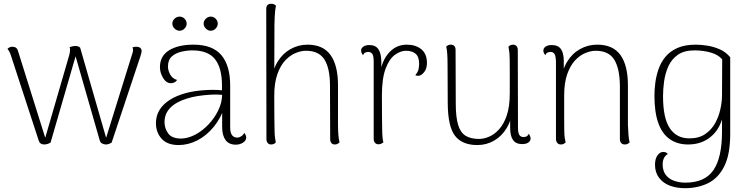

<svg xmlns="http://www.w3.org/2000/svg" viewBox="-20 -748 3929 1006"><path d="M212 9Q201 9 193.5 4Q186 -1 183 -11L37 -458Q35 -465 29.5 -476Q24 -487 19 -492Q25 -498 31.5 -500.5Q38 -503 46 -503Q56 -503 63 -498.5Q70 -494 73 -485L217 -26L343 -460Q344 -464 345.5 -471.5Q347 -479 347 -484Q347 -488 347 -492.5Q347 -497 344 -500Q350 -503 358.5 -505Q367 -507 376 -507Q384 -507 389.5 -505Q395 -503 400 -498L536 -26L671 -460Q673 -465 675 -472Q677 -479 677 -484Q677 -488 676.5 -492.5Q676 -497 674 -500Q679 -502 683.5 -502.5Q688 -503 694 -503Q708 -503 715 -497Q722 -491 722 -481Q722 -475 719.5 -466.5Q717 -458 715 -451L565 -1Q557 4 549.5 6.5Q542 9 535 9Q525 9 515.5 4Q506 -1 503 -11L376 -453L245 -1Q237 4 228 6.5Q219 9 212 9Z M1216 10Q1179 10 1161.5 -14.5Q1144 -39 1144 -83V-205L1159 -194Q1138 -130 1100 -83.5Q1062 -37 1014 -12.5Q966 12 916 12Q857 12 827 -21Q797 -54 797 -103Q797 -140 815 -170.5Q833 -201 868.5 -224Q904 -247 956 -261Q999 -272 1049 -275.5Q1099 -279 1143 -275V-301Q1143 -392 1106.5 -438Q1070 -484 988 -484Q960 -484 930 -477Q900 -470 880 -452Q860 -434 860 -399Q860 -380 871.5 -358Q883 -336 908 -329Q901 -319 892 -315.5Q883 -312 876 -312Q851 -312 834.5 -339.5Q818 -367 818 -396Q818 -455 866 -484.5Q914 -514 994 -514Q1093 -514 1139.5 -459.5Q1186 -405 1186 -300V-80Q1186 -27 1224 -27Q1233 -27 1243.5 -33.5Q1254 -40 1260 -52Q1265 -45 1267.5 -39.5Q1270 -34 1270 -28Q1270 -11 1253 -0.5Q1236 10 1216 10ZM930 -22Q966 -23 1003 -42.5Q1040 -62 1071.5 -95Q1103 -128 1123 -168.5Q1143 -209 1144 -251Q1118 -254 1084 -252Q1050 -250 1017.5 -245Q985 -240 961 -232Q904 -215 873 -184Q842 -153 842 -108Q842 -75 861.5 -48.5Q881 -22 930 -22ZM921 -587Q906 -587 894.5 -598.5Q883 -610 883 -624Q883 -639 894.5 -650Q906 -661 921 -661Q936 -661 947 -650Q958 -639 958 -624Q958 -610 947 -598.5Q936 -587 921 -587ZM1084 -587Q1070 -587 1058.5 -598.5Q1047 -610 1047 -624Q1047 -639 1058.5 -650Q1070 -661 1084 -661Q1099 -661 1110 -650Q1121 -639 1121 -624Q1121 -610 1110 -598.5Q1099 -587 1084 -587Z M1400 9Q1389 9 1382.5 1Q1376 -7 1376 -20L1375 -701Q1375 -715 1381.5 -721.5Q1388 -728 1399 -728Q1409 -729 1415.5 -725.5Q1422 -722 1426 -718Q1423 -705 1421 -683.5Q1419 -662 1418 -619L1417 -332L1403 -321Q1408 -381 1434.5 -424.5Q1461 -468 1502.5 -491Q1544 -514 1591 -514Q1673 -514 1712 -459.5Q1751 -405 1751 -301V-94Q1751 -65 1753 -40.5Q1755 -16 1759 -2Q1755 2 1749 5.5Q1743 9 1734 9Q1723 9 1716.5 1.5Q1710 -6 1710 -19L1709 -299Q1709 -390 1680 -436Q1651 -482 1583 -482Q1558 -482 1529.5 -470.5Q1501 -459 1475.5 -432.5Q1450 -406 1433.5 -360Q1417 -314 1417 -246Q1417 -178 1417.5 -135Q1418 -92 1418.5 -66Q1419 -40 1421 -26Q1423 -12 1425 -2Q1422 2 1416 5.5Q1410 9 1400 9Z M1963 8Q1952 8 1945 0.5Q1938 -7 1938 -20V-426Q1938 -454 1931 -465Q1924 -476 1909 -476Q1903 -476 1895 -473Q1887 -470 1882 -459Q1872 -471 1872 -483Q1872 -496 1884 -504Q1896 -512 1916 -512Q1948 -512 1963 -489.5Q1978 -467 1978 -423V-331L1966 -326Q1973 -417 2012.5 -465.5Q2052 -514 2111 -514Q2158 -514 2187.5 -490Q2217 -466 2217 -418Q2217 -389 2203 -371Q2189 -353 2174 -351Q2163 -350 2156 -354Q2170 -371 2173 -385.5Q2176 -400 2176 -414Q2176 -451 2157.5 -466.5Q2139 -482 2107 -482Q2079 -482 2049.5 -461Q2020 -440 2000.5 -388.5Q1981 -337 1981 -246Q1981 -178 1981.5 -135Q1982 -92 1982.5 -66.5Q1983 -41 1984.5 -26.5Q1986 -12 1989 -2Q1985 1 1978.5 4.5Q1972 8 1963 8Z M2669 -514Q2679 -514 2686 -507Q2693 -500 2693 -486L2694 -80Q2694 -52 2701 -41Q2708 -30 2723 -30Q2729 -30 2737 -32.5Q2745 -35 2750 -47Q2760 -35 2760 -22Q2760 -9 2748 -1Q2736 7 2716 7Q2683 7 2668 -14.5Q2653 -36 2653 -78V-173L2667 -184Q2662 -123 2636 -79Q2610 -35 2569.5 -11.5Q2529 12 2481 12Q2402 12 2364.5 -36Q2327 -84 2326 -205L2325 -412Q2325 -441 2323.5 -465Q2322 -489 2318 -504Q2322 -508 2327.5 -511Q2333 -514 2343 -514Q2354 -514 2360.5 -507Q2367 -500 2367 -487L2368 -206Q2368 -136 2380 -95Q2392 -54 2419 -37Q2446 -20 2490 -20Q2514 -20 2542 -31.5Q2570 -43 2595 -70.5Q2620 -98 2635.5 -144Q2651 -190 2651 -260Q2651 -328 2651 -371Q2651 -414 2650.5 -439.5Q2650 -465 2648 -479Q2646 -493 2644 -504Q2647 -507 2653 -510.5Q2659 -514 2669 -514Z M2919 9Q2907 9 2900 1Q2893 -7 2893 -20V-426Q2892 -454 2885.5 -465Q2879 -476 2864 -476Q2858 -476 2850 -473Q2842 -470 2837 -459Q2827 -471 2827 -483Q2827 -496 2839 -504Q2851 -512 2871 -512Q2904 -512 2919 -491Q2934 -470 2934 -428V-332L2920 -321Q2925 -381 2951.5 -424.5Q2978 -468 3019.5 -491Q3061 -514 3109 -514Q3192 -514 3231 -459.5Q3270 -405 3270 -301V-94Q3271 -65 3273 -40.5Q3275 -16 3279 -2Q3275 2 3269 5.5Q3263 9 3254 9Q3242 9 3235 1.5Q3228 -6 3228 -19V-299Q3227 -390 3198 -436Q3169 -482 3101 -482Q3077 -482 3048 -470.5Q3019 -459 2993.5 -432Q2968 -405 2952 -359.5Q2936 -314 2936 -246Q2936 -178 2936 -135Q2936 -92 2936.5 -66Q2937 -40 2939 -26Q2941 -12 2944 -2Q2940 2 2934 5.5Q2928 9 2919 9Z M3568 238Q3526 238 3490.5 225Q3455 212 3433.5 184Q3412 156 3412 115Q3412 84 3425 66Q3438 48 3455 48Q3471 48 3479 59Q3465 67 3458.5 81Q3452 95 3452 113Q3452 147 3468.5 168.5Q3485 190 3512.5 199.5Q3540 209 3571 209Q3673 209 3718 143.5Q3763 78 3763 -58Q3763 -72 3763 -88.5Q3763 -105 3763 -122Q3744 -61 3697.5 -26Q3651 9 3585 9Q3530 9 3490 -18.5Q3450 -46 3429.5 -102.5Q3409 -159 3409 -247Q3409 -278 3413.5 -313.5Q3418 -349 3430 -384.5Q3442 -420 3466 -449.5Q3490 -479 3529 -496.5Q3568 -514 3626 -514Q3652 -514 3685 -509Q3718 -504 3750.5 -490Q3783 -476 3806 -448V-46Q3806 61 3775 123Q3744 185 3690.5 211.5Q3637 238 3568 238ZM3592 -23Q3642 -23 3675 -45.5Q3708 -68 3727 -102.5Q3746 -137 3754.5 -176Q3763 -215 3763 -247L3764 -437Q3744 -461 3704.5 -472.5Q3665 -484 3619 -484Q3564 -484 3531 -460.5Q3498 -437 3481.5 -399.5Q3465 -362 3459.5 -321Q3454 -280 3454 -244Q3454 -129 3489.5 -76Q3525 -23 3592 -23Z"/></svg>

Font: Arima Thin ExtraLight
Style: Regular
Weight: 250
Version: Version 1.100